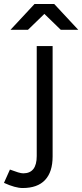

<svg xmlns="http://www.w3.org/2000/svg" viewBox="-73 -732 414 967"><path d="M41 215Q4 215 -53 189L-23 122Q1 131 17.5 136Q34 141 44 141Q112 141 112 54V-500H192V56Q192 134 154 174.5Q116 215 41 215ZM233 -582 102 -709V-712H200L321 -582ZM-20 -582 101 -712H199V-709L68 -582Z"/></svg>

Font: Figtree Light
Style: Regular
Weight: 400
Version: Version 2.002